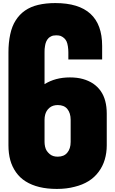

<svg xmlns="http://www.w3.org/2000/svg" viewBox="-20 -1220 750 1250"><path d="M35 -274V-880Q35 -942 46.5 -996Q58 -1050 82 -1087Q131 -1165 228 -1188Q278 -1200 340 -1200Q645 -1200 645 -921V-833H425V-880Q425 -898 422 -918Q419 -938 413 -951Q402 -974 375 -986Q364 -990 346 -990Q325 -990 313 -983.5Q301 -977 297 -973Q286 -962 280.5 -948.5Q275 -935 273 -920Q271 -911 270.5 -901Q270 -891 270 -880V-672Q340 -716 435 -716Q483 -716 520 -705.5Q557 -695 586 -676Q646 -635 665 -563Q675 -526 675 -480V-274Q675 -225 662 -181Q649 -137 622 -101Q569 -29 466 -4Q440 3 411 6.5Q382 10 350 10Q225 10 147 -39Q110 -62 84.5 -98Q59 -134 47 -177Q35 -221 35 -274ZM440 -296V-440Q440 -484 418 -511Q397 -536 356 -536Q324 -536 303 -519Q290 -508 283.5 -496.5Q277 -485 274 -473Q270 -458 270 -440V-296Q270 -281 273.5 -265Q277 -249 285 -237Q293 -226 303.5 -217Q314 -208 327 -204Q339 -200 356 -200Q397 -200 418 -226Q440 -252 440 -296Z"/></svg>

Font: Boldonse
Style: Regular
Weight: 400
Designer: Universitype Foundry
Foundry: Universitype Foundry
Version: Version 1.000; ttfautohint (v1.8.4.7-5d5b)